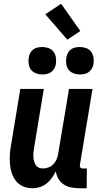

<svg xmlns="http://www.w3.org/2000/svg" viewBox="-20 -993 540 1021"><path d="M152 8Q126 8 103.5 -1.5Q81 -11 66 -29.5Q51 -48 43 -71.5Q35 -95 33 -120.5Q31 -146 32.5 -172Q34 -198 39 -223L88 -520H213L161 -206Q159 -195 158 -183Q157 -171 157.5 -159.5Q158 -148 161 -137Q164 -126 169.5 -116.5Q175 -107 185.5 -102Q196 -97 208 -97Q223 -97 238.5 -103Q254 -109 265 -121Q276 -133 282 -148Q288 -163 290 -179L347 -520H472L405 -117Q404 -113 404.5 -109Q405 -105 407.5 -102Q410 -99 414 -98Q418 -97 422 -97H442L441 8H404Q381 8 359.5 4Q338 0 320 -11.5Q302 -23 291 -41.5Q280 -60 277 -82Q268 -64 256 -47Q244 -30 227.5 -17Q211 -4 191.5 2Q172 8 152 8ZM405 -597Q388 -597 371.5 -603Q355 -609 345 -622Q335 -635 332.5 -652.5Q330 -670 333 -688Q335 -700 341 -711.5Q347 -723 357.5 -730.5Q368 -738 380.5 -740.5Q393 -743 405 -743Q422 -743 438.5 -737Q455 -731 464.5 -718Q474 -705 477 -687.5Q480 -670 477 -652Q475 -640 468.5 -628.5Q462 -617 451.5 -609.5Q441 -602 429 -599.5Q417 -597 405 -597ZM205 -597Q188 -597 171.5 -603Q155 -609 145 -622Q135 -635 132.5 -652.5Q130 -670 133 -688Q135 -700 141 -711.5Q147 -723 157.5 -730.5Q168 -738 180.5 -740.5Q193 -743 205 -743Q222 -743 238.5 -737Q255 -731 264.5 -718Q274 -705 277 -687.5Q280 -670 277 -652Q275 -640 268.5 -628.5Q262 -617 251.5 -609.5Q241 -602 229 -599.5Q217 -597 205 -597ZM338 -782 221 -917 305 -973 407 -828Z"/></svg>

Font: Iosevka Extrabold
Style: Italic
Weight: 800
Italic angle: -9°
Monospace: yes
Designer: Belleve Invis
Foundry: Belleve Invis
Version: Version 32.5.0; ttfautohint (v1.8.4)